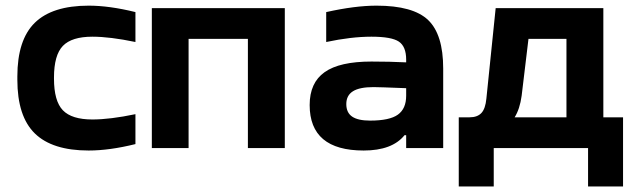

<svg xmlns="http://www.w3.org/2000/svg" viewBox="-20 -529 2280 686"><path d="M42 -255.9Q42 -386.7 104.5 -447.8Q167 -508.8 296.9 -508.8Q371.1 -508.8 463.9 -485.8V-378.9Q373 -397.9 310.1 -397.9Q236.3 -397.9 204.6 -365Q172.9 -332 172.9 -252V-248Q172.9 -168 204.6 -135Q236.3 -102.1 310.1 -102.1Q373 -102.1 463.9 -121.1V-14.2Q371.1 8.8 296.9 8.8Q167 8.8 104.5 -52.2Q42 -113.3 42 -244.1Z M522.5 0V-500H997.6V0H865.7V-390.1H653.8V0Z M1325.2 -508.8Q1456.1 -508.8 1509.8 -457.3Q1563.5 -405.8 1563.5 -284.2V0H1431.2V-45.9H1425.3Q1381.3 8.8 1279.3 8.8Q1086.4 8.8 1086.4 -153.8Q1086.4 -233.4 1139.9 -271.2Q1193.4 -309.1 1307.1 -309.1Q1372.1 -309.1 1431.2 -306.2V-315.9Q1431.2 -362.8 1405 -380.4Q1378.9 -397.9 1307.1 -397.9Q1234.9 -397.9 1145.5 -378.9V-485.8Q1248.5 -508.8 1325.2 -508.8ZM1302.2 -98.1Q1372.1 -98.1 1401.6 -119.4Q1431.2 -140.6 1431.2 -187V-213.9Q1333.5 -217.8 1314.5 -217.8Q1264.6 -217.8 1241 -202.9Q1217.3 -188 1217.3 -157.2Q1217.3 -126.5 1238.3 -112.3Q1259.3 -98.1 1302.2 -98.1Z M1658.2 -109.9Q1685.5 -109.9 1700 -125.2Q1714.4 -140.6 1717.8 -176.8L1751 -500H2135.7V-109.9H2206.1V137.2H2081.1V0H1744.1V137.2H1619.1V-109.9ZM1818.8 -109.9H2003.9V-390.1H1868.2L1843.8 -187Q1837.4 -139.6 1818.8 -109.9Z"/></svg>

Font: LT Wave Text Bold
Style: Regular
Weight: 700
Designer: Daniel Lyons
Version: Version 2.5 (Glyphs App)